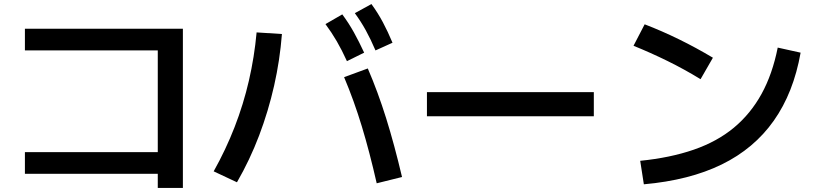

<svg xmlns="http://www.w3.org/2000/svg" viewBox="-20 -875 4040 948"><path d="M759 53V-17H103V-124H759V-626H103V-733H883V53Z M1840 30Q1805 -124 1766.5 -251Q1728 -378 1679 -494L1796 -537Q1846 -421 1886.5 -291.5Q1927 -162 1965 -1ZM1035 -29Q1095 -136 1138.5 -248Q1182 -360 1209 -477Q1236 -594 1247 -715L1372 -707Q1362 -578 1333.5 -452Q1305 -326 1259.5 -206Q1214 -86 1150 25ZM1693 -573Q1668 -628 1643 -671Q1618 -714 1587 -756L1670 -804Q1702 -761 1727.5 -715Q1753 -669 1778 -615ZM1834 -626Q1810 -682 1786 -725.5Q1762 -769 1732 -810L1814 -855Q1846 -811 1870.5 -765Q1895 -719 1918 -664Z M2088 -301V-420H2912V-301Z M3141 -81Q3290 -96 3405.5 -136Q3521 -176 3603.5 -244.5Q3686 -313 3740 -411Q3794 -509 3820 -640L3933 -615Q3898 -417 3800.5 -279Q3703 -141 3543.5 -63Q3384 15 3159 35ZM3439 -484Q3359 -533 3275.5 -574Q3192 -615 3108 -649L3163 -755Q3334 -689 3500 -590Z"/></svg>

Font: M PLUS 1 Thin SemiBold
Style: Regular
Weight: 600
Version: Version 1.001